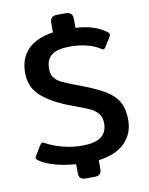

<svg xmlns="http://www.w3.org/2000/svg" viewBox="-94 -843 777 1003"><g transform="rotate(-10 294.5 -341.0)"><path d="M242 57V11Q113 0 52 -42Q39 -51 39 -58Q39 -62 44 -70L76 -122Q82 -131 87 -131Q92 -131 100 -126Q141 -104 190.5 -91.5Q240 -79 289 -79Q360 -79 391.5 -103Q423 -127 423 -174Q423 -206 408 -225Q393 -244 365 -257.5Q337 -271 273 -294Q178 -328 120 -376.5Q62 -425 62 -505Q62 -584 109 -630Q156 -676 242 -688V-738Q242 -757 251 -766Q260 -775 280 -775H324Q344 -775 353 -766Q362 -757 362 -738V-691Q415 -688 453 -676Q491 -664 521 -642Q533 -633 533 -626Q533 -619 529 -614L498 -564Q492 -555 487 -555Q483 -555 475 -560Q447 -579 405.5 -589.5Q364 -600 315 -600Q252 -600 220.5 -577.5Q189 -555 189 -504Q189 -475 202 -457.5Q215 -440 238 -428.5Q261 -417 308 -399L350 -383Q427 -353 468.5 -326.5Q510 -300 530 -263.5Q550 -227 550 -170Q550 -97 502 -49Q454 -1 362 11V57Q362 76 353.5 84.5Q345 93 324 93H280Q260 93 251 84.5Q242 76 242 57Z"/></g></svg>

Font: Mitr
Style: Regular
Weight: 400
Designer: Thanarat Vachiruckul
Foundry: Cadson Demak
Version: Version 1.002